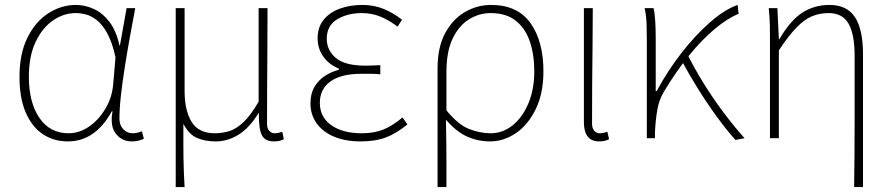

<svg xmlns="http://www.w3.org/2000/svg" viewBox="-20 -560 3612 778"><path d="M255 13Q198 13 154 -16Q110 -45 84.5 -103.5Q59 -162 59 -249Q59 -342 91 -407Q123 -472 175.5 -506Q228 -540 288 -540Q324 -540 359.5 -524Q395 -508 423 -472Q451 -436 464 -376H466L493 -527H528Q517 -470 506 -408.5Q495 -347 485.5 -287Q476 -227 470 -173.5Q464 -120 464 -79Q464 -53 479.5 -36.5Q495 -20 517 -20Q527 -20 537.5 -22.5Q548 -25 555 -28L563 2Q555 6 543 9.5Q531 13 514 13Q474 13 449.5 -18Q425 -49 436 -109H433Q366 13 255 13ZM258 -20Q302 -20 341.5 -47.5Q381 -75 408 -121Q435 -167 439 -222L448 -328Q435 -387 416 -422.5Q397 -458 374.5 -476.5Q352 -495 329.5 -501Q307 -507 287 -507Q238 -507 194.5 -477Q151 -447 124 -389.5Q97 -332 97 -249Q97 -145 139.5 -82.5Q182 -20 258 -20Z M692 198V-527H728V-192Q728 -112 756.5 -66Q785 -20 850 -20Q879 -20 907 -28Q935 -36 965 -63.5Q995 -91 1028 -148V-527H1064Q1064 -448 1063.5 -370.5Q1063 -293 1062.5 -215.5Q1062 -138 1062 -59Q1062 -40 1071 -30Q1080 -20 1093 -20Q1101 -20 1107.5 -21.5Q1114 -23 1124 -26L1130 4Q1123 8 1113 10.5Q1103 13 1090 13Q1053 13 1040.5 -13.5Q1028 -40 1029 -101H1027Q991 -42 947 -14.5Q903 13 854 13Q811 13 778.5 -1Q746 -15 723 -58Q723 -12 723 21.5Q723 55 723.5 82.5Q724 110 725 137Q726 164 728 198Z M1442 13Q1379 13 1333 -6.5Q1287 -26 1262.5 -61Q1238 -96 1238 -141Q1238 -181 1254.5 -208.5Q1271 -236 1297.5 -253Q1324 -270 1353 -277V-282Q1312 -299 1289.5 -331.5Q1267 -364 1267 -405Q1267 -450 1291.5 -480Q1316 -510 1357 -525Q1398 -540 1448 -540Q1496 -540 1535.5 -523.5Q1575 -507 1609 -480L1591 -452Q1557 -478 1522 -492.5Q1487 -507 1446 -507Q1388 -507 1346 -481.5Q1304 -456 1304 -403Q1304 -357 1340.5 -325.5Q1377 -294 1461 -294Q1476 -294 1488.5 -294.5Q1501 -295 1521 -296V-259Q1498 -261 1481 -261Q1464 -261 1445 -261Q1362 -261 1319 -230Q1276 -199 1276 -143Q1276 -86 1322 -53Q1368 -20 1446 -20Q1495 -20 1532 -34.5Q1569 -49 1611 -84L1631 -56Q1586 -19 1543.5 -3Q1501 13 1442 13Z M1753 198V-283Q1753 -368 1783.5 -425Q1814 -482 1863.5 -511Q1913 -540 1970 -540Q2077 -540 2129.5 -466.5Q2182 -393 2182 -271Q2182 -182 2151 -118Q2120 -54 2070.5 -20.5Q2021 13 1966 13Q1917 13 1873 -6.5Q1829 -26 1787 -75Q1788 -22 1788.5 19.5Q1789 61 1789 103Q1789 145 1789 198ZM1968 -20Q2017 -20 2057 -52Q2097 -84 2121 -141Q2145 -198 2145 -271Q2145 -338 2127 -391.5Q2109 -445 2070 -476Q2031 -507 1968 -507Q1922 -507 1881 -482Q1840 -457 1814.5 -404.5Q1789 -352 1789 -268V-113Q1836 -55 1880.5 -37.5Q1925 -20 1968 -20Z M2407 13Q2388 13 2374.5 5Q2361 -3 2353.5 -20.5Q2346 -38 2346 -66V-527H2382Q2382 -448 2381 -370.5Q2380 -293 2379.5 -215.5Q2379 -138 2379 -59Q2379 -40 2388 -30Q2397 -20 2410 -20Q2418 -20 2424.5 -21.5Q2431 -23 2441 -26L2448 4Q2441 8 2431 10.5Q2421 13 2407 13Z M2601 0V-396Q2601 -428 2600 -462Q2599 -496 2592 -527H2628Q2633 -509 2635 -475.5Q2637 -442 2637 -409V-191H2641Q2685 -273 2741.5 -345.5Q2798 -418 2857.5 -470Q2917 -522 2969 -540L2973 -504Q2928 -486 2876 -442.5Q2824 -399 2771.5 -334.5Q2719 -270 2670 -188Q2650 -155 2643 -112.5Q2636 -70 2634 -24V0ZM2960 7Q2924 -33 2884 -88Q2844 -143 2807 -202.5Q2770 -262 2743 -313L2769 -333Q2795 -281 2831.5 -222Q2868 -163 2911 -105.5Q2954 -48 2997 0Z M3441 198Q3442 132 3442.5 65Q3443 -2 3443 -68.5Q3443 -135 3443 -201.5Q3443 -268 3443 -334Q3443 -421 3418.5 -464Q3394 -507 3338 -507Q3301 -507 3270 -494Q3239 -481 3207 -448Q3175 -415 3136 -356V0H3100V-396Q3100 -428 3099.5 -457.5Q3099 -487 3095 -527H3130L3136 -401H3138Q3183 -478 3231.5 -509Q3280 -540 3341 -540Q3412 -540 3444.5 -490.5Q3477 -441 3477 -339V198Z"/></svg>

Font: Noto Sans JP
Style: Regular
Weight: 100
Designer: Ryoko NISHIZUKA 西塚涼子 (kana, bopomofo & ideographs); Paul D. Hunt (Latin, Greek & Cyrillic); Sandoll Communications 산돌커뮤니
Foundry: Adobe
Version: Version 2.004;hotconv 1.0.118;makeotfexe 2.5.65603